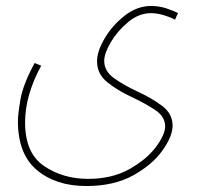

<svg xmlns="http://www.w3.org/2000/svg" viewBox="-20 -393 667 643"><path d="M269 230Q362 230 426.5 194Q491 158 524.5 110.5Q558 63 558 28Q558 -12 523.5 -38Q489 -64 443.5 -85Q398 -106 363.5 -130Q329 -154 329 -189Q329 -214 351 -251.5Q373 -289 409 -319Q445 -349 486 -349Q506 -349 529 -342Q552 -335 566 -327L576 -349Q562 -357 537 -365Q512 -373 486 -373Q439 -373 397.5 -340.5Q356 -308 330.5 -264.5Q305 -221 305 -188Q305 -145 339.5 -117.5Q374 -90 419 -69Q464 -48 498.5 -25.5Q533 -3 533 30Q533 58 502 99.5Q471 141 413 173.5Q355 206 275 206Q191 206 127.5 163Q64 120 64 17Q64 -74 118 -173L96 -182Q57 -110 48.5 -60Q40 -10 40 13Q40 123 103.5 176.5Q167 230 269 230Z"/></svg>

Font: Noto Sans Arabic Condensed Thin
Style: Regular
Weight: 250
Width: 3
Designer: Nadine Chahine
Foundry: Monotype Imaging Inc.
Version: 1.001